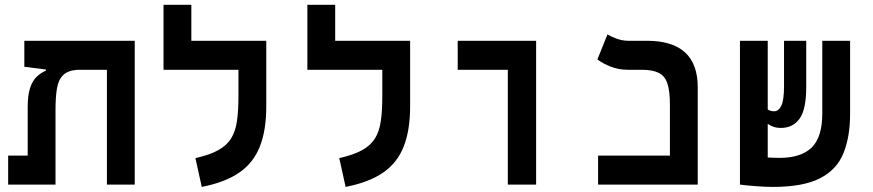

<svg xmlns="http://www.w3.org/2000/svg" viewBox="-20 -752 3556 782"><path d="M528.8 0H415.5V-467.8H295.4Q255.9 -464.8 236.8 -445.8Q217.8 -426.8 211.9 -391.6Q206.1 -356.4 206.1 -305.2V0H13.2V-118.2H92.8V-314.5Q92.8 -363.8 102.3 -393.1Q111.8 -422.4 128.7 -438.7Q145.5 -455.1 167 -464.4V-468.8L79.1 -480V-585.9H528.8Z M1064.5 -585.9V-318.4Q1064.5 -222.2 1038.6 -155.8Q1012.7 -89.4 954.8 -49.3Q897 -9.3 801.8 9.3L775.9 -107.9Q834 -121.1 868.9 -140.4Q903.8 -159.7 921.6 -188.7Q939.5 -217.8 945.3 -260Q951.2 -302.2 951.2 -360.8V-467.8H646V-732.4H759.3V-585.9Z M1650.4 -585.9V-318.4Q1650.4 -222.2 1624.5 -155.8Q1598.6 -89.4 1540.8 -49.3Q1482.9 -9.3 1387.7 9.3L1361.8 -107.9Q1419.9 -121.1 1454.8 -140.4Q1489.7 -159.7 1507.6 -188.7Q1525.4 -217.8 1531.2 -260Q1537.1 -302.2 1537.1 -360.8V-467.8H1231.9V-732.4H1345.2V-585.9Z M2048.3 0V-467.8H1844.2V-585.9H2163.6V0Z M2416 0V-118.2H2708.5V-325.7Q2708.5 -381.3 2698.2 -412.1Q2688 -442.9 2662.8 -455.3Q2637.7 -467.8 2593.3 -467.8H2538.1Q2499 -467.8 2467.3 -480.5Q2435.5 -493.2 2413.1 -509.8L2454.1 -611.8Q2465.3 -604.5 2489.7 -595.2Q2514.2 -585.9 2539.6 -585.9H2615.2Q2821.8 -585.9 2821.8 -396.5V0Z M3127.4 9.3Q3097.7 9.3 3059.1 6.3Q3020.5 3.4 2994.6 0V-0.5H2993.7V-585.9H3106.9V-306.2Q3117.2 -298.8 3133.3 -298.8Q3151.4 -298.8 3162.4 -321.8Q3173.3 -344.7 3173.3 -400.9V-585.9H3263.7V-397Q3263.7 -306.2 3236.6 -268.6Q3209.5 -231 3160.6 -231Q3143.6 -231 3130.4 -235.6Q3117.2 -240.2 3106.9 -247.6V-110.4Q3137.2 -108.9 3153.8 -108.9Q3242.7 -108.9 3285.9 -151.1Q3329.1 -193.4 3329.1 -289.6V-585.9H3442.4V-289.1Q3442.4 -193.8 3415 -127.2Q3387.7 -60.5 3319.3 -25.6Q3251 9.3 3127.4 9.3Z"/></svg>

Font: Cascadia Mono NF SemiBold
Style: Regular
Weight: 600
Monospace: yes
Designer: Aaron Bell
Foundry: Saja Typeworks
Version: Version 2404.023; ttfautohint (v1.8.4)